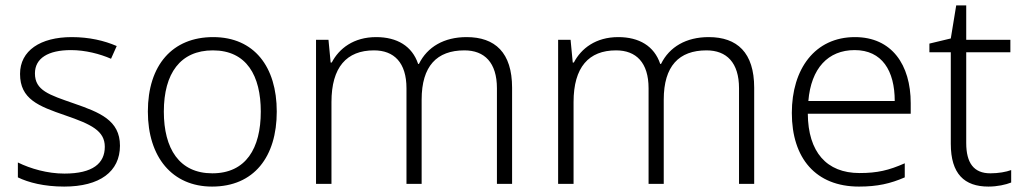

<svg xmlns="http://www.w3.org/2000/svg" viewBox="-20 -679 3779 709"><path d="M423 -141C423 -235 348 -264 253 -297C161 -329 109 -345 109 -408C109 -464 158 -494 242 -494C295 -494 349 -480 390 -462L411 -509C365 -529 309 -542 245 -542C129 -542 54 -492 54 -406C54 -313 122 -287 221 -253C317 -220 367 -196 367 -137C367 -76 323 -38 218 -38C155 -38 93 -56 46 -79V-24C85 -5 143 10 217 10C348 10 423 -45 423 -141Z M1002 -267C1002 -432 919 -542 767 -542C617 -542 526 -439 526 -267C526 -99 616 10 763 10C918 10 1002 -100 1002 -267ZM585 -267C585 -408 646 -493 766 -493C891 -493 943 -399 943 -267C943 -131 888 -39 764 -39C642 -39 585 -130 585 -267Z M1703 -542C1620 -542 1558 -506 1527 -443H1524C1502 -509 1446 -542 1369 -542C1286 -542 1232 -500 1205 -448H1201L1193 -532H1147V0H1204V-302C1204 -431 1260 -493 1361 -493C1435 -493 1481 -448 1481 -353V0H1537V-311C1537 -435 1593 -493 1695 -493C1769 -493 1815 -448 1815 -353V0H1871V-355C1871 -485 1808 -542 1703 -542Z M2597 -542C2514 -542 2452 -506 2421 -443H2418C2396 -509 2340 -542 2263 -542C2180 -542 2126 -500 2099 -448H2095L2087 -532H2041V0H2098V-302C2098 -431 2154 -493 2255 -493C2329 -493 2375 -448 2375 -353V0H2431V-311C2431 -435 2487 -493 2589 -493C2663 -493 2709 -448 2709 -353V0H2765V-355C2765 -485 2702 -542 2597 -542Z M3137 -542C2989 -542 2904 -424 2904 -262C2904 -95 2992 10 3152 10C3220 10 3268 -1 3321 -24V-76C3262 -50 3220 -40 3154 -40C3032 -40 2964 -118 2963 -259H3343V-298C3343 -440 3273 -542 3137 -542ZM3136 -494C3237 -494 3284 -418 3284 -306H2965C2975 -427 3038 -494 3136 -494Z M3637 -39C3576 -39 3548 -77 3548 -151V-486H3711V-532H3548V-659H3511L3491 -537L3412 -518V-486H3491V-148C3491 -37 3541 10 3630 10C3663 10 3694 3 3714 -5V-51C3695 -44 3667 -39 3637 -39Z"/></svg>

Font: Noto Sans Devanagari UI Light
Style: Regular
Weight: 300
Designer: Jelle Bosma - Monotype Design Team
Foundry: Monotype Imaging Inc.
Version: Version 2.004